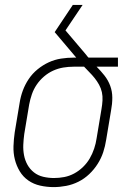

<svg xmlns="http://www.w3.org/2000/svg" viewBox="-20 -755 540 783"><path d="M199 8Q171 8 144 2Q117 -4 95.5 -19Q74 -34 60.5 -56.5Q47 -79 40.5 -105Q34 -131 35 -159Q36 -187 40 -215L60 -335Q64 -361 73 -385.5Q82 -410 97 -432.5Q112 -455 133.5 -472.5Q155 -490 179 -501Q203 -512 229 -516Q255 -520 280 -520H291L203 -624L277 -735H317L247 -631L331 -532Q333 -529 335.5 -526Q338 -523 341 -520H461V-483H374Q391 -466 406 -447Q421 -428 429.5 -405Q438 -382 438 -356.5Q438 -331 433 -305L413 -185Q409 -159 401 -134.5Q393 -110 378.5 -87Q364 -64 344 -45Q324 -26 300 -14Q276 -2 250 3Q224 8 199 8ZM200 -29Q221 -29 242 -33Q263 -37 282.5 -47.5Q302 -58 318.5 -74Q335 -90 346 -109Q357 -128 364 -149Q371 -170 374 -191L394 -311Q397 -328 398 -345.5Q399 -363 395.5 -379Q392 -395 384 -409.5Q376 -424 366 -436.5Q356 -449 344.5 -460.5Q333 -472 323 -483H280Q259 -483 238 -479.5Q217 -476 197 -467Q177 -458 159.5 -443Q142 -428 129.5 -409.5Q117 -391 110 -370.5Q103 -350 99 -329L79 -209Q76 -187 75 -165Q74 -143 78 -122Q82 -101 92 -83Q102 -65 118.5 -52Q135 -39 156.5 -34Q178 -29 200 -29Z"/></svg>

Font: Iosevka Extralight
Style: Italic
Weight: 200
Italic angle: -9°
Monospace: yes
Designer: Belleve Invis
Foundry: Belleve Invis
Version: Version 32.5.0; ttfautohint (v1.8.4)